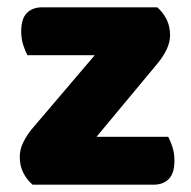

<svg xmlns="http://www.w3.org/2000/svg" viewBox="-20 -505 521 525"><path d="M69 0Q53 -14 43.5 -33Q34 -52 34 -76Q34 -96 43.5 -115.5Q53 -135 67 -152L239 -354H55Q49 -365 43.5 -382Q38 -399 38 -419Q38 -454 53.5 -469.5Q69 -485 95 -485H410Q426 -471 435.5 -452Q445 -433 445 -409Q445 -389 435.5 -369.5Q426 -350 412 -333L244 -131H440Q446 -120 451.5 -103Q457 -86 457 -66Q457 -31 441.5 -15.5Q426 0 400 0Z"/></svg>

Font: Baloo Thambi
Style: Regular
Weight: 400
Designer: Aadarsh Rajan and Ek Type
Foundry: Ek Type
Version: Version 1.443;PS 1.000;hotconv 16.6.51;makeotf.lib2.5.65220;